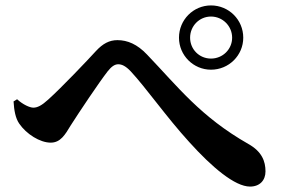

<svg xmlns="http://www.w3.org/2000/svg" viewBox="-20 -729 1040 708"><path d="M640 -590C640 -525 693 -472 758 -472C824 -472 877 -525 877 -590C877 -656 824 -709 758 -709C693 -709 640 -656 640 -590ZM681 -590C681 -633 715 -668 758 -668C801 -668 836 -633 836 -590C836 -547 801 -513 758 -513C715 -513 681 -547 681 -590ZM30 -355C32 -322 37 -293 51 -273C77 -235 127 -203 167 -203C203 -203 220 -232 241 -267C273 -317 343 -422 377 -466C392 -485 404 -492 416 -492C429 -492 443 -486 462 -466C518 -406 594 -297 678 -205C762 -112 846 -41 902 -41C938 -41 959 -64 959 -97C959 -134 946 -170 896 -198C719 -299 637 -408 522 -528C486 -566 450 -581 413 -581C383 -581 359 -568 334 -541C303 -507 208 -407 158 -362C134 -340 118 -332 103 -332C90 -332 65 -343 43 -363Z"/></svg>

Font: Noto Serif CJK TC
Style: Bold
Weight: 700
Designer: Ryoko NISHIZUKA 西塚涼子 (kana & ideographs); Frank Grießhammer (Latin, Greek & Cyrillic); Wenlong ZHANG 张文龙 (bopomofo); San
Foundry: Adobe
Version: Version 2.001;hotconv 1.1.0;makeotfexe 2.6.0